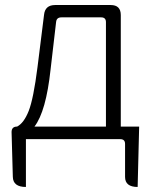

<svg xmlns="http://www.w3.org/2000/svg" viewBox="-20 -553 603 763"><path d="M181 -277Q163 -110 117 -50H401V-465Q401 -484 382 -484H224Q205 -484 203 -466ZM83 0V190Q32 190 31 150L26 -28Q26 -50 48 -50Q75 -64 94 -112Q113 -160 129 -286L155 -494Q159 -533 199 -533H420Q460 -533 460 -493V-50H533L527 190Q477 190 477 150V19Q477 0 458 0Z"/></svg>

Font: Swei Half Moon CJK SC
Style: Light
Weight: 300
Version: Version 2.071